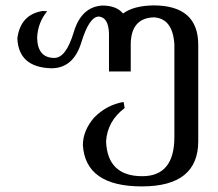

<svg xmlns="http://www.w3.org/2000/svg" viewBox="-20 -496 804 707"><path d="M502.4 190.4Q294.9 190.4 285.2 38.6Q285.2 -14.2 325.7 -62Q372.1 -109.9 435.1 -120.6L439 -98.1Q375.5 -50.3 370.6 24.4Q375.5 152.8 503.9 152.8Q622.1 152.8 622.1 8.8V-332.5Q616.2 -428.7 545.9 -432.1Q463.4 -429.2 461.4 -335.4V-232.9H381.3V-373Q379.4 -431.6 344.2 -435.1Q308.6 -435.1 279.5 -339.8Q250.5 -244.6 168.9 -244.6Q48.3 -248 43.9 -355Q55.7 -442.9 137.2 -455.6L153.8 -454.6Q119.1 -413.1 116.7 -356.4Q118.7 -282.7 180.2 -282.7Q223.1 -282.7 251.5 -377.4Q279.8 -472.2 358.4 -475.6Q409.2 -475.1 433.1 -446.3Q472.2 -475.1 545.4 -476.1Q710 -476.1 710 -331.1V23.9Q710 190.4 502.4 190.4Z"/></svg>

Font: Almanac
Style: Regular
Weight: 400
Designer: Eden's Almanac
Version: Version 3.501;March 28, 2021;FontCreator 13.0.0.2683 64-bit